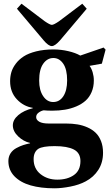

<svg xmlns="http://www.w3.org/2000/svg" viewBox="-20 -767 586 1029"><path d="M189.9 -335Q189.9 -283.7 211.2 -252Q232.4 -220.2 265.1 -220.2Q299.3 -220.2 319.6 -251.5Q339.8 -282.7 339.8 -335.9Q339.8 -395.5 318.8 -425.8Q297.9 -456.1 266.1 -456.1Q233.4 -456.1 211.7 -425.5Q189.9 -395 189.9 -335ZM160.2 85.9Q160.2 136.7 197.3 166.3Q234.4 195.8 287.1 195.8Q341.3 195.8 376.2 171.1Q411.1 146.5 411.1 96.2Q411.1 52.7 376 34.4Q340.8 16.1 272.9 16.1Q208.5 16.1 185.1 30.8Q160.2 47.9 160.2 85.9ZM24.9 96.2Q24.9 72.8 36.4 54.9Q47.9 37.1 68.1 26.4Q88.4 15.6 104.5 10.5Q120.6 5.4 141.1 1V-1Q106 -8.8 77.4 -36.1Q48.8 -63.5 48.8 -95.2Q48.8 -125 77.9 -149.9Q106.9 -174.8 155.8 -187V-189Q106 -196.8 70.1 -235.1Q34.2 -273.4 34.2 -332Q34.2 -356.9 40.8 -379.9Q47.4 -402.8 64.5 -425.5Q81.5 -448.2 107.2 -464.8Q132.8 -481.4 173.8 -491.7Q214.8 -502 267.1 -502Q307.1 -502 345.9 -492.9Q384.8 -483.9 410.2 -469.2L535.2 -512.2L545.9 -501L525.9 -425.8L460 -414.1Q470.2 -400.9 476.6 -379.4Q482.9 -357.9 482.9 -335.9Q482.9 -301.3 470.9 -273.4Q459 -245.6 438.5 -227.3Q418 -209 389.2 -196.8Q360.4 -184.6 328.4 -179.2Q296.4 -173.8 259.8 -173.8Q232.9 -173.8 213.9 -175.8Q199.7 -172.9 186.8 -163.3Q173.8 -153.8 173.8 -139.2Q173.8 -124.5 190.4 -114.7Q207 -105 241.2 -105H334Q366.7 -105 395 -100.3Q423.3 -95.7 449 -84.2Q474.6 -72.8 492.7 -55.4Q510.7 -38.1 521.5 -10.7Q532.2 16.6 532.2 51.8Q532.2 104 507.1 143.3Q481.9 182.6 439 205.1Q404.8 223.6 357.4 232.9Q310.1 242.2 272 242.2Q199.2 242.2 144.3 226.6Q89.4 210.9 57.1 177.5Q24.9 144 24.9 96.2ZM70.8 -720.2 95.2 -747.1 220.2 -652.8Q248 -633.8 257.8 -633.8Q268.1 -633.8 295.9 -652.8L420.9 -747.1L444.8 -720.2L301.8 -550.8Q274.4 -520 257.8 -520Q239.7 -520 213.9 -550.8Z"/></svg>

Font: Linguistics Pro
Style: Bold
Weight: 700
Designer: Stefan Peev, Context Ltd
Foundry: Stefan Peev, Context Ltd
Version: Version 001.000